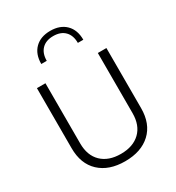

<svg xmlns="http://www.w3.org/2000/svg" viewBox="-218 -1066 1098 1201"><g transform="rotate(-30 331.0 -465.5)"><path d="M179.2 -784.2Q179.2 -855.5 220 -895.8Q260.7 -936 331.1 -936Q401.4 -936 442.1 -895.8Q482.9 -855.5 482.9 -784.2H443.4Q443.4 -838.4 413.8 -868.4Q384.3 -898.4 331.1 -898.4Q277.8 -898.4 248.3 -868.4Q218.8 -838.4 218.8 -784.2ZM520 -667H582V-233.4Q582 -120.1 514.6 -57.4Q447.3 5.4 330.6 5.4Q214.4 5.4 147.2 -57.4Q80.1 -120.1 80.1 -233.4V-667H141.6V-232.4Q141.6 -145 191.9 -96.4Q242.2 -47.9 330.6 -47.9Q418.9 -47.9 469.5 -96.4Q520 -145 520 -232.4Z"/></g></svg>

Font: Estedad-FD Light
Style: Regular
Weight: 300
Designer: Amin Abedi
Version: Version 7.3